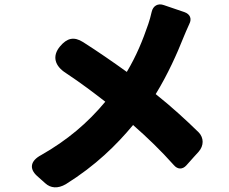

<svg xmlns="http://www.w3.org/2000/svg" viewBox="-20 -799 1020 857"><path d="M845 -98 866 -121C891 -149 890 -184 867 -208C810 -264 744 -324 675 -379C729 -467 770 -559 799 -632C805 -647 815 -670 825 -692C837 -715 829 -736 803 -745L756 -761L712 -776C685 -786 663 -773 657 -746C653 -727 647 -707 642 -692C617 -619 589 -550 546 -478C485 -522 414 -571 351 -611C310 -637 279 -629 248 -592C211 -548 225 -504 274 -473C342 -428 401 -383 450 -345C371 -250 280 -173 164 -107C115 -81 110 -46 145 -14L182 19C206 41 238 44 274 23C407 -60 500 -152 574 -241C639 -184 698 -127 756 -62C773 -42 795 -42 812 -61Z"/></svg>

Font: GenSenRounded2 TW H
Style: Regular
Weight: 900
Version: Version 2.100;PS 2.1;hotconv 16.6.51;makeotf.lib2.5.65220 DE